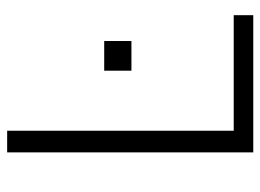

<svg xmlns="http://www.w3.org/2000/svg" viewBox="-118 -628 745 550"><g transform="rotate(-90 255.0 -352.5)"><path d="M94 0V-705H156V-56H487V0ZM328 -349V-427H413V-349Z"/></g></svg>

Font: Nunito Sans 10pt SemiCondensed Light
Style: Regular
Weight: 300
Width: 4
Designer: Vernon Adams
Foundry: Vernon Adams
Version: Version 3.101;gftools[0.9.27]